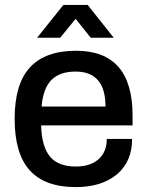

<svg xmlns="http://www.w3.org/2000/svg" viewBox="-20 -743 594 775"><path d="M129.9 -590.8 235.8 -723.1H334L439 -590.8H346.2L285.2 -667L223.1 -590.8ZM285.2 12.2Q161.6 12.2 100.3 -55.2Q39.1 -122.6 39.1 -263.2Q39.1 -403.8 100.8 -470.9Q162.6 -538.1 287.1 -538.1Q515.1 -538.1 515.1 -276.9V-236.8H146Q148.4 -150.9 181.9 -110.8Q215.3 -70.8 286.1 -70.8Q344.2 -70.8 377.7 -100.3Q411.1 -129.9 411.1 -182.1H513.2Q513.2 -90.3 451.7 -39.1Q390.1 12.2 285.2 12.2ZM147.9 -313H405.8Q405.8 -454.1 285.2 -454.1Q220.7 -454.1 187.3 -419.9Q153.8 -385.7 147.9 -313Z"/></svg>

Font: Archivo Medium
Style: Regular
Weight: 500
Designer: Hector Gatti
Foundry: Omnibus-Type
Version: Version 2.001